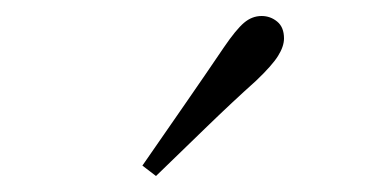

<svg xmlns="http://www.w3.org/2000/svg" viewBox="-20 -823 470 240"><path d="M158 -616Q185 -655 211 -692.5Q237 -730 260 -764Q275 -786 285 -794.5Q295 -803 307 -803Q318 -803 326.5 -796Q335 -789 335 -775Q335 -765 327.5 -753Q320 -741 300 -722Q271 -696 239.5 -665.5Q208 -635 175 -603Z"/></svg>

Font: Noto Serif HK ExtraLight
Style: Regular
Weight: 200
Designer: Ryoko NISHIZUKA 西塚涼子 (kana & ideographs); Frank Grießhammer (Latin, Greek & Cyrillic); Wenlong ZHANG 张文龙 (bopomofo); San
Foundry: Adobe
Version: Version 2.002-H1;hotconv 1.1.0;makeotfexe 2.6.0